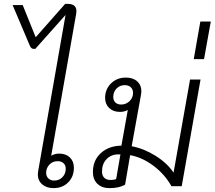

<svg xmlns="http://www.w3.org/2000/svg" viewBox="-20 -960 1107 990"><path d="M374 -903Q374 -895 373 -890L244 -157Q263 -168 285 -168Q320 -168 340.5 -148Q361 -128 361 -95Q361 -49 331.5 -19.5Q302 10 256 10Q220 10 197.5 -9.5Q175 -29 175 -61Q175 -67 177 -79L318 -883L162 -708H153Q141 -708 134 -724L45 -934H97L164 -768L316 -940H329Q374 -940 374 -903ZM277 -129Q252 -129 235 -111.5Q218 -94 218 -69Q218 -51 229.5 -40Q241 -29 260 -29Q285 -29 302 -46.5Q319 -64 319 -90Q319 -108 307.5 -118.5Q296 -129 277 -129Z M1014 -550 917 0H864Q830 -61 771.5 -105Q713 -149 651 -160L625 -8Q595 10 545 10Q505 10 482 -12.5Q459 -35 459 -73Q459 -133 500 -170.5Q541 -208 606 -209L639 -393Q621 -383 599 -383Q564 -383 543 -403Q522 -423 522 -455Q522 -500 552.5 -530Q583 -560 629 -560Q666 -560 687.5 -540.5Q709 -521 709 -488Q709 -483 707 -471L659 -206Q722 -194 781.5 -157Q841 -120 875 -70L960 -550ZM605 -421Q630 -421 648 -438.5Q666 -456 666 -481Q666 -499 654.5 -510Q643 -521 623 -521Q598 -521 581 -503.5Q564 -486 564 -460Q564 -442 575 -431.5Q586 -421 605 -421ZM601 -164H591Q553 -164 529.5 -139.5Q506 -115 506 -76Q506 -55 517.5 -43.5Q529 -32 550 -32Q569 -32 579 -37Z M1013 -849H1067L1032 -655H979Z"/></svg>

Font: Bai Jamjuree Light
Style: Italic
Weight: 300
Italic angle: -10°
Version: Version 1.000; ttfautohint (v1.6)